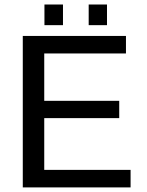

<svg xmlns="http://www.w3.org/2000/svg" viewBox="-20 -815 640 835"><path d="M79.1 0V-658.7H527.8V-582.5H172.4V-376.5H498.5V-301.3H172.4V-76.2H547.9V0ZM365.7 -705.6V-795.4H445.3V-705.6ZM173.3 -705.6V-795.4H253.9V-705.6Z"/></svg>

Font: Cousine
Style: Regular
Weight: 400
Monospace: yes
Designer: Steve Matteson
Foundry: Monotype Imaging Inc.
Version: Version 1.21